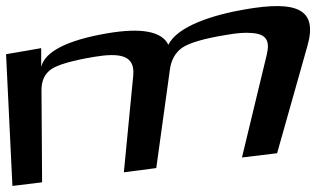

<svg xmlns="http://www.w3.org/2000/svg" viewBox="-75 -580 1044 634"><path d="M734 -549C628 -531 510 -493 481 -432C459 -477 391 -489 279 -470C145 -447 73 -409 61 -359V-421L-55 -401L-34 34L64 22L62 -283C62 -314 73 -337 95 -352C118 -367 164 -380 234 -392C323 -407 371 -397 365 -331L334 -11L441 -25L486 -350C490 -382 504 -406 526 -422C549 -438 598 -453 674 -465C707 -471 735 -473 756 -471C804 -468 817 -446 806 -400L724 -60L840 -74L940 -428C975 -550 906 -579 734 -549Z"/></svg>

Font: Gamestation Warped
Style: Regular
Weight: 400
Designer: Jonas Hecksher
Foundry: Jonas Hecksher, Playtypeª, e-types AS
Version: Version 1.003